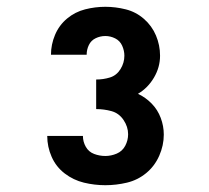

<svg xmlns="http://www.w3.org/2000/svg" viewBox="-20 -838 616 565"><path d="M290 -293Q322 -293 353.5 -300.5Q385 -308 410 -328.5Q435 -349 448.5 -379.5Q462 -410 462 -442Q462 -467 453 -491Q444 -515 426.5 -533Q409 -551 386 -562Q415 -579 433 -609.5Q451 -640 451 -674Q451 -705 439 -733.5Q427 -762 403.5 -782.5Q380 -803 350 -810.5Q320 -818 290 -818Q260 -818 230.5 -810.5Q201 -803 177.5 -783.5Q154 -764 142 -735.5Q130 -707 130 -677H235Q235 -692 241.5 -705.5Q248 -719 261.5 -725.5Q275 -732 290 -732Q305 -732 319 -725Q333 -718 339.5 -703.5Q346 -689 346 -674Q346 -653 334.5 -634.5Q323 -616 303.5 -610Q284 -604 263 -604V-517Q286 -517 308 -511Q330 -505 343.5 -485Q357 -465 357 -443Q357 -425 348.5 -409Q340 -393 323.5 -386Q307 -379 290 -379Q273 -379 257 -385Q241 -391 232.5 -406Q224 -421 224 -438H119Q119 -406 132 -376.5Q145 -347 170.5 -327.5Q196 -308 227 -300.5Q258 -293 290 -293Z"/></svg>

Font: Iosevka Sparkle Heavy
Style: Regular
Weight: 900
Designer: Belleve Invis
Foundry: Belleve Invis
Version: Version 4.5.0; ttfautohint (v1.8.3)